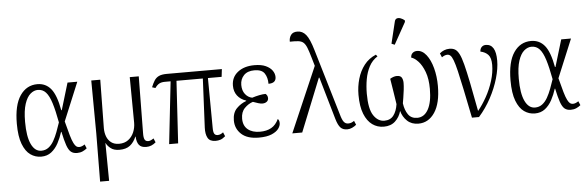

<svg xmlns="http://www.w3.org/2000/svg" viewBox="-59 -1016 4493 1466"><g transform="rotate(-5 2187.5 -283.5)"><path d="M223 10Q178 10 141 -16Q104 -42 81.5 -100.5Q59 -159 59 -256Q59 -399 108.5 -471.5Q158 -544 241 -544Q305 -544 345 -495.5Q385 -447 406 -330H410L472 -536H547L425 -242Q442 -175 454 -134Q466 -93 476.5 -72.5Q487 -52 496.5 -45Q506 -38 518 -38Q529 -38 540 -42.5Q551 -47 561 -54L574 -23Q560 -11 541 -2.5Q522 6 498 6Q469 6 451 -9Q433 -24 420 -61.5Q407 -99 393 -165H390Q376 -120 354.5 -80Q333 -40 301 -15Q269 10 223 10ZM228 -35Q260 -35 283.5 -53Q307 -71 324 -101Q341 -131 354.5 -167Q368 -203 380 -239Q363 -331 345 -388.5Q327 -446 302.5 -473Q278 -500 241 -500Q211 -500 184 -477Q157 -454 140 -402.5Q123 -351 123 -265Q123 -152 151 -93.5Q179 -35 228 -35Z M654 239 657 -131 654 -536H723L718 -164Q718 -130 729 -101Q740 -72 763.5 -54Q787 -36 824 -36Q866 -36 894.5 -57.5Q923 -79 937.5 -113.5Q952 -148 952 -186L949 -536H1018L1013 -103Q1012 -67 1020 -52Q1028 -37 1048 -37Q1065 -37 1089 -54L1102 -23Q1086 -9 1068 -1.5Q1050 6 1028 6Q990 6 973 -15.5Q956 -37 954 -80H952Q934 -37 904 -13.5Q874 10 823 10Q781 10 756.5 -9Q732 -28 721 -51H720L723 239Z M1204 0 1257 -477H1213Q1187 -477 1170 -468Q1153 -459 1137 -436L1112 -444Q1124 -474 1137 -494.5Q1150 -515 1172 -525.5Q1194 -536 1233 -536H1655L1648 -477H1543L1546 -94Q1546 -62 1554 -49.5Q1562 -37 1579 -37Q1591 -37 1601.5 -41.5Q1612 -46 1622 -54L1635 -23Q1614 -5 1596.5 0.5Q1579 6 1560 6Q1516 6 1500 -23Q1484 -52 1486 -101L1504 -477H1302L1273 0Z M1891 10Q1803 10 1757.5 -32Q1712 -74 1712 -137Q1712 -196 1744.5 -229Q1777 -262 1819 -277V-280Q1776 -294 1752 -325.5Q1728 -357 1728 -402Q1728 -467 1777 -505.5Q1826 -544 1905 -544Q1958 -544 1991.5 -528.5Q2025 -513 2041.5 -489.5Q2058 -466 2058 -440Q2058 -417 2044 -405Q2030 -393 2000 -393Q2000 -441 1979 -473Q1958 -505 1901 -505Q1848 -505 1820 -475.5Q1792 -446 1792 -402Q1792 -359 1813.5 -331.5Q1835 -304 1867 -298Q1895 -307 1922.5 -312.5Q1950 -318 1971 -318Q1987 -305 1987 -284Q1987 -267 1974 -257Q1961 -247 1942 -247Q1926 -247 1909 -252.5Q1892 -258 1869 -266Q1834 -255 1805 -225.5Q1776 -196 1776 -145Q1776 -91 1810.5 -62.5Q1845 -34 1903 -34Q1955 -34 1990.5 -54Q2026 -74 2047 -119Q2052 -115 2055.5 -107Q2059 -99 2059 -86Q2059 -66 2043 -44Q2027 -22 1990 -6Q1953 10 1891 10Z M2148 0 2364 -499 2345 -564Q2331 -613 2320 -640.5Q2309 -668 2294.5 -681Q2280 -694 2255.5 -697Q2231 -700 2190 -699Q2189 -728 2204 -749.5Q2219 -771 2254 -771Q2293 -771 2320 -738Q2347 -705 2372 -619L2522 -114Q2534 -70 2547 -54Q2560 -38 2580 -38Q2595 -38 2605.5 -42.5Q2616 -47 2626 -54L2639 -23Q2625 -11 2606.5 -2.5Q2588 6 2569 6Q2536 6 2517.5 -13.5Q2499 -33 2485 -81L2391 -406H2387L2224 0Z M2849 10Q2800 10 2761.5 -17.5Q2723 -45 2700 -102Q2677 -159 2677 -249Q2677 -312 2694 -371Q2711 -430 2746 -475Q2781 -520 2836 -543L2847 -529Q2806 -503 2783 -459.5Q2760 -416 2750.5 -362.5Q2741 -309 2741 -252Q2741 -135 2774.5 -85Q2808 -35 2857 -35Q2903 -35 2927.5 -67Q2952 -99 2960 -153Q2953 -198 2945 -250.5Q2937 -303 2929 -350Q2940 -357 2954 -362Q2968 -367 2981 -367Q3009 -367 3018.5 -350.5Q3028 -334 3028 -310Q3028 -288 3024.5 -257Q3021 -226 3016 -197Q3011 -168 3009 -155Q3016 -103 3039.5 -69Q3063 -35 3109 -35Q3163 -35 3193.5 -90Q3224 -145 3224 -247Q3224 -324 3204 -377.5Q3184 -431 3155.5 -461Q3127 -491 3103 -497Q3103 -519 3116.5 -531.5Q3130 -544 3151 -544Q3191 -544 3222 -504.5Q3253 -465 3270 -401Q3287 -337 3287 -264Q3287 -132 3239.5 -61Q3192 10 3114 10Q3062 10 3028.5 -21.5Q2995 -53 2983 -99Q2970 -52 2936.5 -21Q2903 10 2849 10ZM2986 -606 2962 -616 3002 -781Q3006 -800 3019 -804.5Q3032 -809 3048.5 -803Q3065 -797 3079 -785V-773Z M3525 0Q3499 -130 3480.5 -218.5Q3462 -307 3449 -362Q3436 -417 3425 -446Q3414 -475 3403.5 -485Q3393 -495 3379 -495Q3360 -495 3337 -479L3324 -510Q3340 -524 3359 -531.5Q3378 -539 3400 -539Q3424 -539 3441.5 -529Q3459 -519 3473.5 -491Q3488 -463 3502 -408.5Q3516 -354 3534 -265.5Q3552 -177 3576 -47Q3611 -89 3643 -146.5Q3675 -204 3694.5 -267Q3714 -330 3714 -388Q3714 -442 3692.5 -465.5Q3671 -489 3633 -497Q3634 -519 3646.5 -531.5Q3659 -544 3678 -544Q3755 -544 3755 -418Q3755 -357 3733.5 -282.5Q3712 -208 3672.5 -134.5Q3633 -61 3579 0Z M4007 10Q3962 10 3925 -16Q3888 -42 3865.5 -100.5Q3843 -159 3843 -256Q3843 -399 3892.5 -471.5Q3942 -544 4025 -544Q4089 -544 4129 -495.5Q4169 -447 4190 -330H4194L4256 -536H4331L4209 -242Q4226 -175 4238 -134Q4250 -93 4260.5 -72.5Q4271 -52 4280.5 -45Q4290 -38 4302 -38Q4313 -38 4324 -42.5Q4335 -47 4345 -54L4358 -23Q4344 -11 4325 -2.5Q4306 6 4282 6Q4253 6 4235 -9Q4217 -24 4204 -61.5Q4191 -99 4177 -165H4174Q4160 -120 4138.5 -80Q4117 -40 4085 -15Q4053 10 4007 10ZM4012 -35Q4044 -35 4067.5 -53Q4091 -71 4108 -101Q4125 -131 4138.5 -167Q4152 -203 4164 -239Q4147 -331 4129 -388.5Q4111 -446 4086.5 -473Q4062 -500 4025 -500Q3995 -500 3968 -477Q3941 -454 3924 -402.5Q3907 -351 3907 -265Q3907 -152 3935 -93.5Q3963 -35 4012 -35Z"/></g></svg>

Font: Noto Serif SemiCondensed Light
Style: Regular
Weight: 300
Width: 4
Designer: Monotype Design Team
Foundry: Monotype Imaging Inc.
Version: Version 2.013